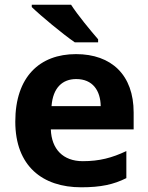

<svg xmlns="http://www.w3.org/2000/svg" viewBox="-20 -786 631 816"><path d="M282 -766H115V-756C153 -719 247 -641 298 -606H397V-619C365 -656 311 -721 282 -766ZM303 -556C149 -556 45 -460 45 -269C45 -80 161 10 325 10C409 10 463 -2 517 -29V-144C456 -115 402 -101 332 -101C248 -101 199 -152 196 -236H548V-308C548 -467 454 -556 303 -556ZM304 -450C374 -450 407 -401 408 -335H199C205 -414 246 -450 304 -450Z"/></svg>

Font: Noto Sans Adlam
Style: Bold
Weight: 700
Designer: Mark Jamra, Neil Patel
Foundry: JamraPatel LLC
Version: Version 3.001